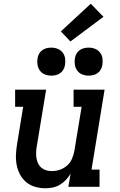

<svg xmlns="http://www.w3.org/2000/svg" viewBox="-20 -1000 640 1028"><path d="M223 8Q194 8 167 0Q140 -8 119.5 -25.5Q99 -43 86.5 -67Q74 -91 69 -118Q64 -145 65.5 -174Q67 -203 72 -232L104 -428H61V-520H227L177 -217Q174 -201 173.5 -185.5Q173 -170 175 -155Q177 -140 183.5 -126Q190 -112 201 -102.5Q212 -93 226.5 -88.5Q241 -84 257 -84Q279 -84 300 -91Q321 -98 338.5 -113Q356 -128 365 -149Q374 -170 378 -191L417 -428H374V-520H540L470 -92H513V0H346L358 -70Q347 -52 332.5 -36.5Q318 -21 300 -10.5Q282 0 262 4Q242 8 223 8ZM455 -595Q437 -595 420.5 -601.5Q404 -608 394 -621.5Q384 -635 381 -652.5Q378 -670 381 -688Q383 -701 389.5 -712.5Q396 -724 406.5 -731.5Q417 -739 429.5 -742Q442 -745 455 -745Q473 -745 489 -738.5Q505 -732 515.5 -718.5Q526 -705 528.5 -687.5Q531 -670 528 -652Q526 -639 519.5 -627.5Q513 -616 502.5 -608.5Q492 -601 479.5 -598Q467 -595 455 -595ZM255 -595Q237 -595 220.5 -601.5Q204 -608 194 -621.5Q184 -635 181 -652.5Q178 -670 181 -688Q183 -701 189.5 -712.5Q196 -724 206.5 -731.5Q217 -739 229.5 -742Q242 -745 255 -745Q273 -745 289 -738.5Q305 -732 315.5 -718.5Q326 -705 328.5 -687.5Q331 -670 328 -652Q326 -639 319.5 -627.5Q313 -616 302.5 -608.5Q292 -601 279.5 -598Q267 -595 255 -595ZM357 -778 306 -832 466 -980 534 -910Z"/></svg>

Font: Iosevka Etoile SmBdObl
Style: Regular
Weight: 600
Italic angle: -9°
Designer: Belleve Invis
Foundry: Belleve Invis
Version: Version 15.5.2; ttfautohint (v1.8.4)